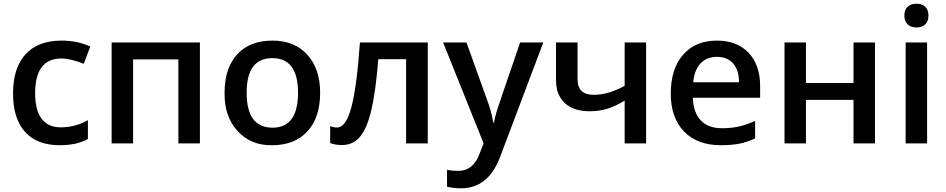

<svg xmlns="http://www.w3.org/2000/svg" viewBox="-20 -767 5061 1027"><path d="M299.8 9.8Q177.7 9.8 113.8 -61.5Q49.8 -132.8 49.8 -267.1Q49.8 -403.8 116.7 -476.8Q183.6 -549.8 309.1 -549.8Q394 -549.8 462.9 -518.1L428.2 -425.8Q356.4 -454.1 308.1 -454.1Q168 -454.1 168 -268.1Q168 -177.7 202.6 -131.8Q237.3 -85.9 305.2 -85.9Q381.8 -85.9 450.2 -124V-23.9Q392.6 9.8 299.8 9.8Z M577.1 -540H1049.3V0H934.1V-449.2H691.9V0H577.1Z M1692.4 -271Q1692.4 -138.2 1624.5 -64.5Q1556.2 9.8 1435.5 9.8Q1321.8 11.7 1250.5 -66.4Q1179.2 -144.5 1181.2 -271Q1181.2 -402.3 1248.5 -476.1Q1315.9 -549.8 1438.5 -549.8Q1555.7 -549.8 1624 -474.1Q1692.4 -398.4 1692.4 -271ZM1299.3 -271Q1299.3 -84 1437.5 -84Q1574.2 -84 1574.2 -271Q1574.2 -456.1 1436.5 -456.1Q1299.3 -456.1 1299.3 -271Z M2268.1 -540V0H2152.3V-450.2H2003.4Q1989.3 -274.4 1966.3 -178.7Q1943.4 -80.6 1906 -35.9Q1868.7 8.8 1809.1 8.8Q1771 8.8 1746.1 -2V-91.8Q1765.1 -85 1782.2 -85Q1831.1 -85 1859.9 -194.8Q1888.7 -304.7 1905.3 -540Z M2566.9 0 2350.1 -540H2475.1L2585 -233.9Q2610.4 -167.5 2618.2 -110.8H2622.1Q2626.5 -137.2 2638.2 -175.8Q2647 -204.6 2762.2 -540H2886.2L2655.3 71.8Q2592.3 240.2 2445.3 240.2Q2408.2 240.2 2371.1 231.9V141.1Q2396.5 147 2430.2 147Q2513.2 147 2546.9 50.8Z M2954.1 -540H3069.3V-342.8Q3069.3 -259.8 3155.3 -259.8Q3234.4 -259.8 3321.3 -308.1V-540H3436V0H3321.3V-229Q3273.4 -199.2 3229.2 -185.5Q3185.1 -171.9 3133.3 -171.9Q3049.3 -171.9 3001.5 -215.3Q2954.1 -259.3 2954.1 -337.9Z M3835.9 9.8Q3710 9.8 3638.7 -63.5Q3567.9 -137.2 3567.9 -266.1Q3567.9 -398.4 3633.8 -474.1Q3699.7 -549.8 3814.9 -549.8Q3921.9 -549.8 3983.9 -484.9Q4045.9 -419.9 4045.9 -306.2V-244.1H3686Q3688.5 -165 3728.5 -123Q3768.6 -81.1 3841.3 -81.1Q3889.2 -81.1 3930.2 -89.8Q3973.1 -99.6 4019 -120.1V-26.9Q3977.5 -6.8 3934.8 1.5Q3892.1 9.8 3835.9 9.8ZM3814.9 -462.9Q3760.3 -462.9 3727.3 -428Q3694.3 -393.1 3688 -327.1H3933.1Q3932.1 -393.6 3901.1 -428.2Q3870.1 -462.9 3814.9 -462.9Z M4176.3 -540H4291V-323.2H4545.4V-540H4660.2V0H4545.4V-232.9H4291V0H4176.3Z M4939 -540V0H4824.2V-540ZM4817.4 -683.1Q4817.4 -713.9 4834.2 -730.5Q4851.1 -747.1 4882.3 -747.1Q4912.6 -747.1 4929.4 -730.5Q4946.3 -713.9 4946.3 -683.1Q4946.3 -653.8 4929.4 -637Q4912.6 -620.1 4882.3 -620.1Q4851.6 -620.1 4834.5 -637Q4817.4 -653.8 4817.4 -683.1Z"/></svg>

Font: Open Sans
Style: SemiBold
Weight: 600
Foundry: Ascender Corporation
Version: Version 1.10